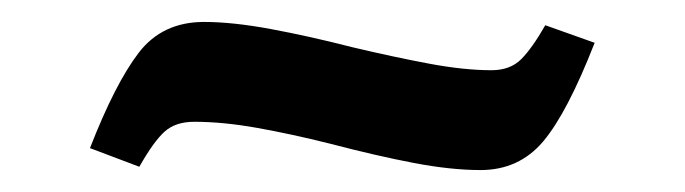

<svg xmlns="http://www.w3.org/2000/svg" viewBox="-20 -389 624 175"><path d="M107 -237 62 -254Q85 -313 106.5 -341Q128 -369 166 -369Q192 -369 227 -362.5Q262 -356 301 -346Q339 -337 371 -331Q403 -325 428 -325Q445 -325 455 -335Q465 -345 477 -366L522 -350Q497 -286 475 -260Q453 -234 418 -234Q391 -234 357 -240.5Q323 -247 281 -258Q245 -267 214 -272.5Q183 -278 157 -278Q140 -278 130 -269Q120 -260 107 -237Z"/></svg>

Font: Literata 36pt SemiBold
Style: Regular
Weight: 600
Designer: Latin by Veronika Burian and Jose Scaglione. Greek by Irene Vlachou. Cyrillic by Vera Evstafieva.
Foundry: TypeTogether
Version: Version 3.002